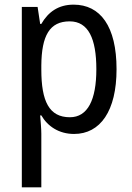

<svg xmlns="http://www.w3.org/2000/svg" viewBox="-20 -567 569 827"><path d="M297 -547C232 -547 188 -516 158 -464H153L142 -537H74V240H158V9C158 -13 155 -44 153 -70H158C185 -23 234 10 299 10C412 10 482 -89 482 -269C482 -454 412 -547 297 -547ZM280 -475C361 -475 395 -400 395 -269C395 -137 358 -62 281 -62C192 -62 158 -130 158 -267V-285C159 -414 194 -475 280 -475Z"/></svg>

Font: Noto Sans Oriya Cond
Style: Regular
Weight: 400
Width: 3
Designer: Amélie Bonet and Sol Matas
Foundry: Google LLC
Version: Version 2.006